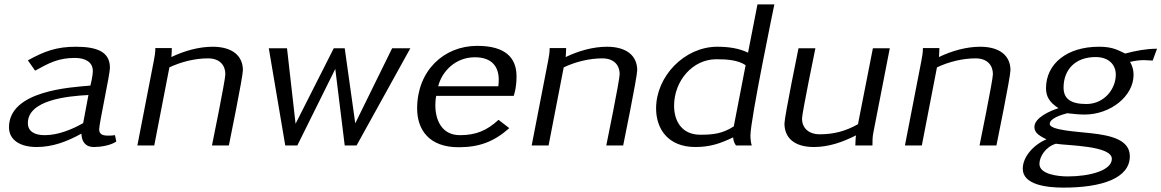

<svg xmlns="http://www.w3.org/2000/svg" viewBox="-20 -663 5293 875"><path d="M21 -83C21 -24 73 7 147 7C220 7 286 -18 351 -54C352 -23 365 7 408 7C438 7 484 0 510 -18L504 -47C493 -45 481 -45 470 -45C440 -45 432 -57 432 -74C432 -101 481 -324 481 -354C481 -428 421 -450 325 -450C239 -450 183 -430 107 -388L140 -341C205 -377 247 -399 322 -399C370 -399 403 -379 403 -340C403 -315 392 -273 392 -273C301 -265 21 -250 21 -83ZM107 -102C107 -207 286 -225 383 -230L359 -102C307 -72 243 -47 184 -47C136 -47 107 -65 107 -102Z M606 0H683L752 -356C807 -382 870 -397 928 -397C982 -397 1007 -365 1007 -325C1007 -298 946 0 946 0H1023C1023 0 1087 -313 1087 -343C1087 -410 1037 -450 949 -450C886 -450 819 -431 761 -403C762 -417 763 -430 763 -444H688C688 -425 685 -405 681 -386Z M1205 -443 1280 0H1335L1508 -349L1551 0H1605L1850 -443H1767L1599 -101L1551 -443H1501L1327 -99L1288 -443Z M1881 -169C1881 -72 1935 8 2070 8C2164 8 2231 -17 2301 -79L2252 -117C2199 -68 2149 -47 2076 -47C1992 -47 1964 -118 1964 -183C1964 -198 1965 -213 1968 -226H2321C2321 -226 2334 -259 2334 -315C2334 -400 2283 -454 2155 -454C2000 -454 1881 -338 1881 -169ZM1977 -270C1994 -338 2056 -402 2144 -402C2225 -402 2253 -356 2253 -299C2253 -290 2252 -280 2251 -270Z M2403 0H2480L2549 -356C2604 -382 2667 -397 2725 -397C2779 -397 2804 -365 2804 -325C2804 -298 2743 0 2743 0H2820C2820 0 2884 -313 2884 -343C2884 -410 2834 -450 2746 -450C2683 -450 2616 -431 2558 -403C2559 -417 2560 -430 2560 -444H2485C2485 -425 2482 -405 2478 -386Z M2970 -169C2970 -76 3024 7 3149 7C3214 7 3261 -8 3321 -37C3322 -24 3326 -11 3334 0H3406C3402 -12 3400 -29 3400 -46C3400 -118 3509 -643 3509 -643H3432L3389 -423C3348 -443 3300 -450 3249 -450C3099 -450 2970 -315 2970 -169ZM3052 -181C3052 -295 3137 -393 3244 -393C3292 -393 3342 -390 3378 -366L3324 -87C3273 -54 3230 -49 3172 -49C3084 -49 3052 -115 3052 -181Z M3555 -100C3555 -35 3600 7 3689 7C3757 7 3819 -15 3881 -46C3879 -35 3878 0 3878 0H3956C3956 -19 3956 -39 3960 -58L4035 -443H3958L3890 -97C3833 -65 3780 -51 3716 -51C3663 -51 3635 -82 3635 -122C3635 -148 3696 -443 3696 -443H3619C3619 -443 3555 -131 3555 -100Z M4104 0H4181L4250 -356C4305 -382 4368 -397 4426 -397C4480 -397 4505 -365 4505 -325C4505 -298 4444 0 4444 0H4521C4521 0 4585 -313 4585 -343C4585 -410 4535 -450 4447 -450C4384 -450 4317 -431 4259 -403C4260 -417 4261 -430 4261 -444H4186C4186 -425 4183 -405 4179 -386Z M4641 106C4641 180 4752 192 4827 192C5000 192 5129 150 5129 49C5129 -26 5043 -46 4951 -56C4892 -63 4764 -69 4764 -98C4764 -125 4821 -141 4844 -147C4869 -144 4896 -141 4923 -141C5040 -141 5146 -224 5146 -322C5146 -343 5141 -362 5130 -381C5151 -386 5173 -389 5194 -389C5207 -389 5220 -387 5233 -387L5253 -441C5205 -441 5156 -432 5108 -419C5066 -440 5041 -450 4988 -450C4842 -450 4747 -372 4747 -261C4747 -223 4763 -196 4804 -170C4766 -158 4694 -127 4694 -84C4694 -55 4722 -42 4749 -28C4691 -4 4641 51 4641 106ZM4717 84C4717 51 4745 6 4792 -8C4845 1 5047 0 5047 61C5047 114 4946 141 4846 141C4800 141 4717 131 4717 84ZM4827 -264C4827 -344 4879 -403 4973 -403C5033 -403 5065 -368 5065 -323C5065 -256 5011 -189 4931 -189C4858 -189 4827 -214 4827 -264Z"/></svg>

Font: KpSans
Style: Italic
Weight: 400
Italic angle: -11°
Version: Version 0.66